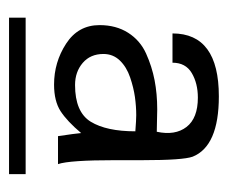

<svg xmlns="http://www.w3.org/2000/svg" viewBox="-60 -690 509 429"><g transform="rotate(90 194.5 -475.5)"><path d="M346.7 -350.6C340.8 -367.5 337.9 -410.2 337.9 -478.5V-540C337.9 -599.9 335.3 -637 330.1 -651.4C314.5 -690.4 269.5 -710 195.3 -710C101.6 -710 54.7 -675.5 54.7 -606.4H120.1C120.1 -626 127.8 -640.3 143.1 -649.4C158.4 -658.5 176.8 -663.1 198.2 -663.1C228.8 -663.1 250.7 -654.6 263.7 -637.7C276.7 -620.8 280.3 -598.6 274.4 -571.3C268.6 -571.3 260.1 -571.5 249 -571.8C238 -572.1 229.8 -572.3 224.6 -572.3C201.2 -572.3 179.4 -570.3 159.2 -566.4C139 -562.5 119.1 -556.2 99.6 -547.4C80.1 -538.6 64.6 -525.2 53.2 -507.3C41.8 -489.4 36.1 -468.1 36.1 -443.4C36.1 -411.5 50 -386.6 77.6 -368.7C105.3 -350.7 135.7 -341.8 168.9 -341.8C193.7 -341.8 213.5 -346.7 228.5 -356.4C243.5 -366.2 259.8 -381.5 277.3 -402.3C278 -393.9 280.3 -376.6 284.2 -350.6ZM369.1 -241.2V-278.3H19.5V-241.2ZM273.4 -523.4C273.4 -480.5 266.3 -447.3 252 -423.8C237.6 -400.4 210.3 -388.7 169.9 -388.7C150.4 -388.7 134 -394.4 120.6 -405.8C107.3 -417.2 100.6 -432.6 100.6 -452.1C100.6 -466.5 105.5 -478.7 115.2 -488.8C125 -498.9 137.5 -506.5 152.8 -511.7C168.1 -516.9 182.8 -520.5 196.8 -522.5C210.8 -524.4 224.3 -525.4 237.3 -525.4C244.5 -525.4 256.5 -524.7 273.4 -523.4Z"/></g></svg>

Font: FreeUniversal
Style: Regular
Weight: 400
Version: Version 1.001